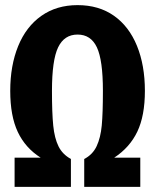

<svg xmlns="http://www.w3.org/2000/svg" viewBox="-20 -730 606 750"><path d="M546 -375Q546 -278 516.5 -216Q487 -154 426 -114H528V0H309V-109Q342 -126 357.5 -159Q373 -192 377.5 -240Q382 -288 382 -375Q382 -495 358.5 -545Q335 -595 283 -595Q231 -595 207 -545Q183 -495 183 -375Q183 -288 188 -239Q193 -190 208.5 -158.5Q224 -127 257 -109V0H37V-114H139Q79 -152 49.5 -214.5Q20 -277 20 -375Q20 -474 51 -550Q82 -626 141.5 -668Q201 -710 283 -710Q366 -710 425 -668.5Q484 -627 515 -551Q546 -475 546 -375Z"/></svg>

Font: Fira Sans Extra Condensed
Style: Bold
Weight: 700
Width: 1
Designer: Carrois Corporate & Edenspiekermann AG
Foundry: Carrois Corporate GbR & Edenspiekermann AG
Version: Version 4.203